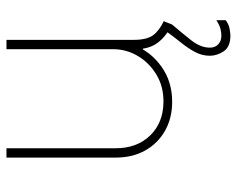

<svg xmlns="http://www.w3.org/2000/svg" viewBox="-90 -462 742 602"><g transform="rotate(-90 281.0 -161.0)"><path d="M470.7 190.4Q435.1 190.4 421.1 169.4Q407.2 148.4 407.2 126Q407.2 101.1 419.4 78.6Q431.6 56.2 449.5 34.2Q467.3 12.2 484.4 -11.7L504.9 7.8Q478 39.1 455.3 68.1Q432.6 97.2 432.6 126Q432.6 142.6 443.1 152.3Q453.6 162.1 469.7 162.1Q479.5 162.1 491 159.4Q502.4 156.7 518.6 146.5V175.8Q504.9 186 490 188.2Q475.1 190.4 470.7 190.4ZM262.7 7.8Q211.9 7.8 172.4 -14.4Q132.8 -36.6 110.4 -76.4Q87.9 -116.2 87.9 -168.9V-511.7H117.2V-168.9Q117.2 -103 156.7 -61.8Q196.3 -20.5 260.7 -19.5Q309.1 -18.6 346.7 -40.8Q384.3 -63 406 -99.1Q427.7 -135.3 427.7 -176.8V-511.7H457V-113.3Q457 -71.8 471.4 -52.2Q485.8 -32.7 515.6 -18.6L504.9 7.8Q466.8 -12.2 447.8 -37.8Q428.7 -63.5 427.7 -103.5L442.4 -84H418L438.5 -108.4Q420.4 -60.1 373.5 -26.1Q326.7 7.8 262.7 7.8Z"/></g></svg>

Font: Reddit Mono ExtraLight
Style: Regular
Weight: 250
Monospace: yes
Designer: Stephen Hutchings
Foundry: Reddit
Version: Version 1.014